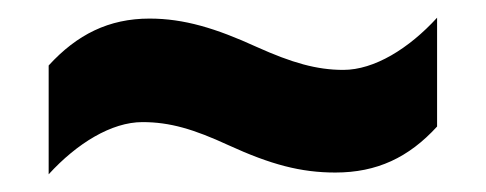

<svg xmlns="http://www.w3.org/2000/svg" viewBox="-20 -461 549 217"><path d="M238 -297C286 -275 320 -266 359 -266C406 -266 442 -283 474 -318V-441C442 -406 403 -382 368 -382C338 -382 310 -390 270 -408C224 -429 188 -440 149 -440C103 -440 67 -422 35 -387V-264C67 -299 106 -323 141 -323C172 -323 199 -315 238 -297Z"/></svg>

Font: Noto Sans Sinhala UI Condensed ExtraBold
Style: Regular
Weight: 800
Width: 3
Designer: Jelle Bosma - Monotype Design Team
Foundry: Monotype Imaging Inc.
Version: Version 2.006